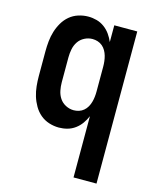

<svg xmlns="http://www.w3.org/2000/svg" viewBox="-112 -605 724 896"><g transform="rotate(15 250.0 -156.5)"><path d="M330 215V-81Q322 -62 310 -45Q298 -28 281 -15.5Q264 -3 244 2.5Q224 8 203 8Q179 8 155.5 0.5Q132 -7 113.5 -22.5Q95 -38 82.5 -59.5Q70 -81 63 -104Q56 -127 53.5 -151.5Q51 -176 51 -200V-320Q51 -344 53.5 -368.5Q56 -393 63 -416Q70 -439 82.5 -460.5Q95 -482 113.5 -497.5Q132 -513 155.5 -520.5Q179 -528 203 -528Q224 -528 244 -522.5Q264 -517 281 -504.5Q298 -492 310 -475Q322 -458 330 -439V-520H441V215ZM249 -88Q262 -88 274.5 -92Q287 -96 297 -104.5Q307 -113 313.5 -124.5Q320 -136 323.5 -148.5Q327 -161 328.5 -174Q330 -187 330 -200V-320Q330 -333 328.5 -346Q327 -359 323.5 -371.5Q320 -384 313.5 -395.5Q307 -407 297 -415.5Q287 -424 274.5 -428Q262 -432 249 -432Q229 -432 210.5 -422.5Q192 -413 181 -396.5Q170 -380 166 -360Q162 -340 162 -320V-200Q162 -180 166 -160Q170 -140 181 -123.5Q192 -107 210.5 -97.5Q229 -88 249 -88Z"/></g></svg>

Font: Iosevka Term
Style: Bold
Weight: 700
Monospace: yes
Designer: Belleve Invis
Foundry: Belleve Invis
Version: Version 30.0.1